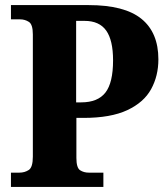

<svg xmlns="http://www.w3.org/2000/svg" viewBox="-20 -734 651 754"><path d="M23 0V-56H56Q77 -56 93 -66.5Q109 -77 109 -119V-599Q109 -638 93.5 -648Q78 -658 59 -658H23V-714H328Q469 -714 535.5 -660Q602 -606 602 -501Q602 -436 573.5 -384Q545 -332 480 -301.5Q415 -271 308 -271H280V-114Q280 -75 294.5 -65.5Q309 -56 329 -56H386V0ZM299 -332Q364 -332 394 -370.5Q424 -409 424 -497Q424 -576 397 -614Q370 -652 312 -652H279V-332Z"/></svg>

Font: Noto Serif Myanmar SemiCondensed ExtraBold
Style: Regular
Weight: 800
Width: 4
Designer: Ben Mitchell and the Monotype Design Team
Foundry: Monotype Imaging Inc.
Version: Version 2.106; ttfautohint (v1.8.4.7-5d5b)